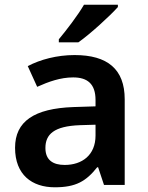

<svg xmlns="http://www.w3.org/2000/svg" viewBox="-20 -786 628 816"><path d="M481 -756V-766H337C311 -721 261 -656 230 -619V-606H313C363 -641 448 -719 481 -756ZM297 -552C222 -552 151 -533 98 -505L138 -417C187 -439 237 -457 291 -457C351 -457 386 -430 386 -361V-334L292 -331C125 -325 44 -270 44 -158C44 -43 116 10 213 10C303 10 346 -16 393 -75H397L422 0H510V-364C510 -492 437 -552 297 -552ZM320 -254 386 -256V-210C386 -127 329 -85 255 -85C206 -85 173 -105 173 -157C173 -215 209 -250 320 -254Z"/></svg>

Font: Noto Sans Tai Tham SemiBold
Style: Regular
Weight: 600
Designer: Monotype Design Team 2013. Revised by David WIlliams 2020
Foundry: Monotype Imaging Inc.
Version: Version 2.002